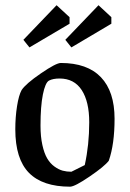

<svg xmlns="http://www.w3.org/2000/svg" viewBox="-20 -700 493 729"><path d="M91.8 -520 68.8 -548.8 194.8 -680.2 244.1 -634.8V-609.9ZM251 -520 228 -548.8 354 -680.2 402.8 -634.8V-609.9ZM246.1 8.8Q141.6 8.8 89.8 -43.9Q38.1 -96.7 38.1 -209Q38.1 -255.4 44.7 -296.9Q51.3 -338.4 62 -357.9Q77.6 -381.8 135.3 -421.4Q192.9 -460.9 210.9 -460.9Q311.5 -460.9 363.3 -406.7Q415 -352.5 415 -249Q415 -152.8 393.1 -89.8Q377 -68.4 320.3 -29.8Q263.7 8.8 246.1 8.8ZM251 -47.9 301.8 -73.2Q318.8 -150.4 318.8 -235.8Q318.8 -314 290.3 -357.9Q261.7 -401.9 206.1 -401.9Q181.2 -401.9 166 -394Q151.9 -386.2 142.8 -341.3Q133.8 -296.4 133.8 -223.1Q133.8 -181.2 140.9 -149.4Q147.9 -117.7 159.2 -98.6Q170.4 -79.6 186.5 -67.9Q202.6 -56.2 218 -52Q233.4 -47.9 251 -47.9Z"/></svg>

Font: Grenze
Style: Regular
Weight: 400
Designer: Renata Polastri
Foundry: Omnibus-Type
Version: Version 1.002;PS 001.002;hotconv 1.0.88;makeotf.lib2.5.64775